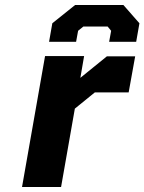

<svg xmlns="http://www.w3.org/2000/svg" viewBox="-20 -747 577 767"><path d="M176 -580 189 -654 280 -727H473L537 -654L524 -580H416L424 -624L410 -641H313L292 -624L284 -580ZM68 0 160 -523H316L301 -436L407 -522H520L494 -378H359L279 -313L224 0Z"/></svg>

Font: Tomorrow SemiBold
Style: Italic
Weight: 600
Italic angle: -10°
Designer: Tony de Marco, Monica Rizzolli
Foundry: Just in Type
Version: Version 2.002